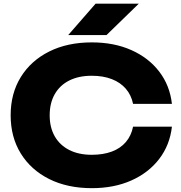

<svg xmlns="http://www.w3.org/2000/svg" viewBox="-20 -994 974 1031"><path d="M903.2 -313.8Q892 -215.2 835.1 -140.8Q778.2 -66.4 685.4 -25Q592.6 16.4 473 16.4Q342.2 16.4 244.2 -32.6Q146.2 -81.6 91.7 -169.7Q37.2 -257.8 37.2 -375Q37.2 -492.2 91.7 -580.3Q146.2 -668.4 244.2 -717.4Q342.2 -766.4 473 -766.4Q592.6 -766.4 685.4 -725Q778.2 -683.6 835.1 -609.4Q892 -535.2 903.2 -436.2H694.6Q684.8 -483.6 655.8 -517.3Q626.8 -551 580.5 -569.1Q534.2 -587.2 472.6 -587.2Q402.6 -587.2 351.9 -561.7Q301.2 -536.2 274 -488.4Q246.8 -440.6 246.8 -375Q246.8 -309.4 274 -261.9Q301.2 -214.4 351.9 -188.6Q402.6 -162.8 472.6 -162.8Q534.2 -162.8 580.5 -180.1Q626.8 -197.4 655.8 -231.3Q684.8 -265.2 694.6 -313.8ZM493.4 -974.4H725.4L551.8 -805.6H346.2Z"/></svg>

Font: Unbounded
Style: Regular
Weight: 400
Designer: Luke Prowse, Jean-Baptiste Morizot, Fátima Lázaro, Florian Runge
Foundry: NaN
Version: Version 1.701;gftools[0.9.28.dev5+ged2979d]